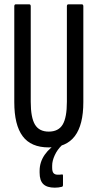

<svg xmlns="http://www.w3.org/2000/svg" viewBox="-20 -675 451 887"><path d="M205 6Q123 6 84.5 -46Q46 -98 46 -203V-646Q46 -655 53 -655H115Q122 -655 122 -646V-205Q122 -132 141.5 -99.5Q161 -67 205 -67Q250 -67 269.5 -99.5Q289 -132 289 -205V-646Q289 -655 296 -655H358Q365 -655 365 -646V-203Q365 -98 325.5 -46Q286 6 205 6ZM233 192Q197 192 180 175.5Q163 159 163 123V114Q163 74 186.5 40Q210 6 254 -19L263 -8L265 -3Q245 16 233 42Q221 68 221 90V100Q221 118 227.5 125Q234 132 246 132Q251 132 255.5 132Q260 132 265 131Q271 129 271 137V179Q271 187 266 188Q258 190 250 191Q242 192 233 192Z"/></svg>

Font: Sofia Sans Extra Condensed Medium
Style: Regular
Weight: 500
Version: Version 4.100